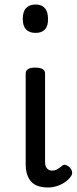

<svg xmlns="http://www.w3.org/2000/svg" viewBox="-20 -815 340 852"><path d="M193 17Q141 17 117.5 -10Q94 -37 94 -86V-489Q94 -502 104.5 -508.5Q115 -515 136 -515Q158 -515 169 -508.5Q180 -502 180 -489V-96Q180 -76 189 -67Q198 -58 211 -58Q222 -58 229.5 -61.5Q237 -65 243.5 -70Q250 -75 258 -81Q264 -86 274.5 -82Q285 -78 291 -70Q299 -61 300 -51Q301 -41 295 -33Q284 -17 267.5 -6Q251 5 231.5 11Q212 17 193 17ZM138 -669Q110 -669 95.5 -684.5Q81 -700 81 -731Q81 -763 95.5 -779Q110 -795 138 -795Q165 -795 179 -779Q193 -763 193 -731Q194 -700 179.5 -684.5Q165 -669 138 -669Z"/></svg>

Font: Playwrite HU
Style: Regular
Weight: 400
Designer: Veronika Burian, José Scaglione
Foundry: TypeTogether
Version: Version 1.002